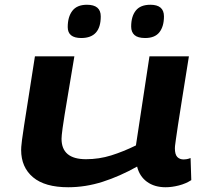

<svg xmlns="http://www.w3.org/2000/svg" viewBox="-20 -778 874 808"><path d="M267 10Q169 10 119 -32Q69 -74 69 -147Q69 -152 69.5 -160Q70 -168 72.5 -188.5Q75 -209 81.5 -250.5Q88 -292 99 -362Q110 -432 127 -541H293Q278 -451 268 -391.5Q258 -332 252 -295.5Q246 -259 243.5 -239.5Q241 -220 240 -210.5Q239 -201 239 -194Q239 -108 342 -108Q397 -108 448 -124Q499 -140 552 -166L609 -541H775Q758 -433 746.5 -363Q735 -293 729 -251.5Q723 -210 720 -190Q717 -170 716.5 -163.5Q716 -157 716 -154Q716 -128 726 -117.5Q736 -107 753 -107Q757 -107 764.5 -108Q772 -109 782 -113L785 -20Q762 -5 732.5 2.5Q703 10 677 10Q630 10 598.5 -13Q567 -36 557 -77Q484 -36 412 -13Q340 10 267 10ZM591 -618Q560 -618 546 -630.5Q532 -643 532 -666Q532 -709 551.5 -733.5Q571 -758 613 -758Q670 -758 670 -709Q670 -667 651 -642.5Q632 -618 591 -618ZM322 -618Q265 -618 265 -664Q265 -707 284.5 -732.5Q304 -758 346 -758Q404 -758 404 -709Q404 -618 322 -618Z"/></svg>

Font: Georama Extra Expanded SemiBold
Style: Italic
Weight: 600
Width: 8
Italic angle: -9°
Designer: Jean-Baptiste Levee
Foundry: Production Type
Version: Version 1.000